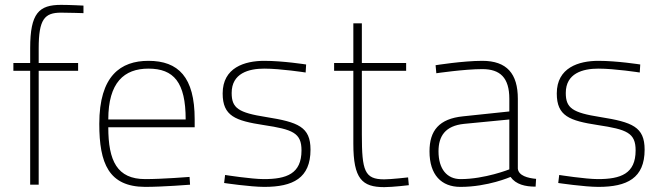

<svg xmlns="http://www.w3.org/2000/svg" viewBox="-20 -759 2731 789"><path d="M139 -468H301V-500H139V-560C139 -680 163 -707 231 -707C259 -707 323 -705 323 -705V-736C323 -736 266 -739 231 -739C140 -739 104 -705 104 -561V-500H35V-468H104V0H139Z M577 -23C461 -23 425 -98 425 -236H780V-269C780 -442 713 -509 590 -509C476 -509 388 -448 388 -250C388 -87 427 8 576 9C649 9 761 0 761 0L759 -32C759 -32 647 -23 577 -23ZM425 -268C425 -420 490 -477 590 -477C694 -477 743 -421 743 -268Z M1238 -494C1238 -494 1143 -509 1066 -509C985 -509 895 -481 895 -375C895 -282 947 -263 1064 -245C1183 -227 1219 -213 1219 -141C1219 -45 1158 -23 1064 -23C1013 -23 905 -40 905 -40L901 -7C901 -7 1009 9 1066 9C1184 9 1256 -27 1256 -144C1256 -238 1205 -257 1074 -278C959 -296 932 -315 932 -377C932 -458 1002 -477 1066 -477C1134 -477 1236 -461 1236 -461Z M1649 -468V-500H1467V-663H1432V-500H1353V-468H1432V-168C1432 -24 1468 10 1559 10C1594 10 1660 2 1660 2L1657 -30C1657 -30 1587 -22 1559 -22C1478 -22 1467 -57 1467 -206V-468Z M2108 -353C2108 -456 2063 -509 1962 -509C1882 -509 1770 -491 1770 -491L1773 -458C1773 -458 1889 -475 1962 -475C2035 -475 2073 -440 2073 -353V-301L1883 -281C1784 -271 1745 -222 1745 -137C1745 -40 1794 9 1872 9C1985 9 2078 -32 2078 -32C2100 -1 2138 8 2181 8L2183 -24C2149 -27 2111 -37 2108 -66ZM2073 -268V-63C2073 -63 1972 -23 1873 -23C1817 -23 1782 -64 1782 -137C1782 -199 1809 -242 1887 -250Z M2611 -494C2611 -494 2516 -509 2439 -509C2358 -509 2268 -481 2268 -375C2268 -282 2320 -263 2437 -245C2556 -227 2592 -213 2592 -141C2592 -45 2531 -23 2437 -23C2386 -23 2278 -40 2278 -40L2274 -7C2274 -7 2382 9 2439 9C2557 9 2629 -27 2629 -144C2629 -238 2578 -257 2447 -278C2332 -296 2305 -315 2305 -377C2305 -458 2375 -477 2439 -477C2507 -477 2609 -461 2609 -461Z"/></svg>

Font: TitilliumText22L
Style: 1 wt
Weight: 100
Designer: Campivisivi
Foundry: Campivisivi
Version: 1.000